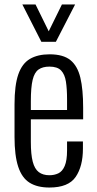

<svg xmlns="http://www.w3.org/2000/svg" viewBox="-20 -830 435 859"><path d="M201 9Q147 9 112.5 -12.5Q78 -34 61.5 -84Q45 -134 45 -217V-363Q45 -449 62 -497.5Q79 -546 114 -566.5Q149 -587 202 -587Q263 -587 295 -561Q327 -535 339.5 -482.5Q352 -430 352 -348V-296H118V-195Q118 -139 126.5 -106.5Q135 -74 153.5 -60Q172 -46 201 -46Q223 -46 241 -54.5Q259 -63 269.5 -87.5Q280 -112 280 -157V-197H351V-165Q351 -86 318.5 -38.5Q286 9 201 9ZM118 -338H280V-386Q280 -432 275 -464.5Q270 -497 253.5 -514.5Q237 -532 201 -532Q171 -532 152.5 -519Q134 -506 126 -472.5Q118 -439 118 -377ZM165 -643 80 -810H139L198 -690L257 -810H316L230 -643Z"/></svg>

Font: Oswald Light
Style: Regular
Weight: 300
Designer: Vernon Adams
Foundry: Vernon Adams
Version: Version 4.103;gftools[0.9.33.dev8+g029e19f]